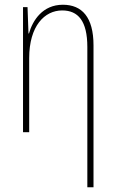

<svg xmlns="http://www.w3.org/2000/svg" viewBox="-20 -557 488 809"><path d="M348 232H374V-366C374 -485 325 -537 245 -537C160 -537 118 -472 102 -416H100L96 -527H77V0H103V-312C103 -448 168 -513 242 -513C309 -513 348 -469 348 -359Z"/></svg>

Font: Noto Sans Condensed Thin
Style: Regular
Weight: 100
Width: 3
Designer: Monotype Design Team
Foundry: Monotype Imaging Inc.
Version: Version 2.013